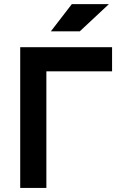

<svg xmlns="http://www.w3.org/2000/svg" viewBox="-20 -926 626 946"><path d="M79.6 0V-693.4H208.5V0ZM79.6 -574.7V-693.4H532.2V-574.7ZM230.5 -771.5 334 -905.8H516.6L373 -771.5Z"/></svg>

Font: Cascadia Mono PL
Style: Regular
Weight: 400
Monospace: yes
Designer: Aaron Bell
Foundry: Saja Typeworks
Version: Version 2102.003